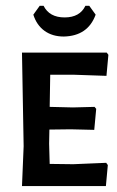

<svg xmlns="http://www.w3.org/2000/svg" viewBox="-20 -628 395 648"><path d="M302.8 -578.5Q276.6 -506.5 195.3 -504.7Q157 -504.7 130.4 -523.8Q103.7 -543 92.5 -578.5L114 -608.4H127.1Q146.7 -569.2 198.1 -569.2Q249.5 -569.2 268.2 -608.4H281.3ZM343.9 -71 337.4 0H54.2L59.8 -134.6L54.2 -450.5H340.2L345.8 -443L339.3 -372L230.8 -375.7H149.5L147.7 -267.3L226.2 -265.4L299.1 -267.3L304.7 -260.7L298.1 -189.7L218.7 -191.6L146.7 -190.7L145.8 -143L147.7 -74.8L227.1 -73.8L338.3 -78.5Z"/></svg>

Font: Gurajada
Style: Regular
Weight: 400
Designer: Purushoth Kumar Guthula
Foundry: SiliconAndhra, USA.
Version: Version 1.0.3; ttfautohint (v1.2.42-39fb)